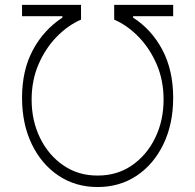

<svg xmlns="http://www.w3.org/2000/svg" viewBox="-20 -747 790 777"><path d="M69.2 -351.2Q69.2 -462.7 113.1 -544.6Q157 -626.4 232.6 -675.8V-681.5H69.2V-727.3H307.9V-667.6Q255.3 -644.9 209.7 -598.4Q164.1 -551.8 136 -486.9Q108 -421.9 108 -343.8Q108 -258.5 142.2 -188.6Q176.5 -118.6 236.9 -77.4Q297.2 -36.2 375 -36.6Q453.1 -36.2 513.3 -77.4Q573.5 -118.6 607.8 -188.6Q642 -258.5 642 -343.8Q642 -421.9 614 -486.9Q585.9 -551.8 540.3 -598.4Q494.7 -644.9 442.1 -667.6V-727.3H680.8V-681.5H518.5V-675.8Q593.4 -627.8 637.1 -545.3Q680.8 -462.7 680.8 -351.2Q680.8 -245.4 641.5 -163.9Q602.3 -82.4 533.4 -36.2Q464.5 9.9 375 9.9Q285.9 9.9 216.8 -36.2Q147.7 -82.4 108.5 -163.9Q69.2 -245.4 69.2 -351.2Z"/></svg>

Font: Inter UI Extra Light
Style: Regular
Weight: 200
Designer: Rasmus Andersson
Foundry: rsms
Version: 3.2;8d6f07862